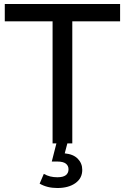

<svg xmlns="http://www.w3.org/2000/svg" viewBox="-20 -720 627 964"><path d="M244 0V-613H4V-700H583V-613H343V0ZM268 224Q242 224 220 218.5Q198 213 179 202L200 153Q216 162 232.5 166Q249 170 268 170Q297 170 310.5 159.5Q324 149 324 130Q324 112 310.5 101.5Q297 91 267 91H240L265 -7H320L305 50Q348 54 370.5 77Q393 100 393 133Q393 175 358.5 199.5Q324 224 268 224Z"/></svg>

Font: Montserrat Z Med
Style: Regular
Weight: 500
Designer: Julieta Ulanovsky
Foundry: Julieta Ulanovsky
Version: Version 8.000